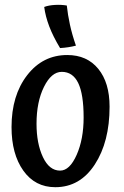

<svg xmlns="http://www.w3.org/2000/svg" viewBox="-20 -769 514 799"><path d="M28 -240Q28 -372 93 -456Q158 -540 260 -540Q342 -540 389 -482.5Q436 -425 436 -325Q436 -179 374.5 -84.5Q313 10 210 10Q126 10 77 -59Q28 -128 28 -240ZM328 -280Q328 -377 305.5 -423.5Q283 -470 237 -470Q194 -470 163 -407.5Q132 -345 132 -254Q132 -172 158.5 -115.5Q185 -59 230 -59Q270 -59 299 -124.5Q328 -190 328 -280ZM258 -746Q262 -708 271 -666.5Q280 -625 296 -579Q280 -575 264 -572.5Q248 -570 230 -569Q201 -617 185 -659Q169 -701 164 -740Q182 -747 208.5 -748.5Q235 -750 258 -746Z"/></svg>

Font: Atma Medium
Style: Regular
Weight: 500
Designer: Gregori Vincens, Jeremie Hornus, Riccardo Olocco, Yoann Minet.
Foundry: black foundry
Version: Version 1.101;PS 1.100;hotconv 1.0.86;makeotf.lib2.5.63406